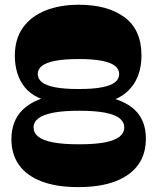

<svg xmlns="http://www.w3.org/2000/svg" viewBox="-20 -764 654 798"><path d="M305.7 13.7Q215.4 13.7 153.2 -9.9Q91 -33.6 59.2 -78.1Q27.4 -122.6 27.4 -185.3Q27.4 -261.9 74.6 -308.1Q121.9 -354.3 218.4 -371.3L217.4 -336.6Q123.9 -350.1 82.8 -401.6Q41.7 -453 41.7 -532.9Q41.7 -602.1 75.4 -649.3Q109.1 -696.4 169.3 -720.4Q229.4 -744.3 308 -744.3Q427.7 -744.3 497.9 -692.1Q568 -640 568 -533.4Q568 -452.4 525.5 -400.6Q483 -348.9 400.9 -334.3L395.1 -367.4Q494.4 -351.4 540.4 -307.2Q586.4 -263 586.4 -187.9Q586.4 -91.6 513.6 -38.9Q440.7 13.7 305.7 13.7ZM309 -164.3Q375.7 -164.3 416.9 -172.4Q458 -180.6 477.2 -196.2Q496.4 -211.9 496.4 -234.3Q496.4 -256.6 477.4 -272Q458.4 -287.4 417.3 -295.6Q376.1 -303.7 310 -303.7Q242.7 -303.7 200.9 -295.6Q159 -287.4 139.3 -272Q119.6 -256.6 119.6 -234.3Q119.6 -211.9 138.8 -196.2Q158 -180.6 199.9 -172.4Q241.7 -164.3 309 -164.3ZM306.9 -394Q367.6 -394 404.7 -401.4Q441.9 -408.7 458.6 -422.6Q475.3 -436.6 475.3 -456Q475.3 -476.4 458.1 -490.1Q440.9 -503.9 404 -511.2Q367.1 -518.6 307.3 -518.6Q247 -518.6 209.4 -511.2Q171.7 -503.9 154.3 -490.1Q136.9 -476.4 136.9 -456Q136.9 -436.6 154.1 -422.6Q171.3 -408.7 208.6 -401.4Q246 -394 306.9 -394Z"/></svg>

Font: Savate ExtraLight
Style: Regular
Weight: 200
Designer: Max Esnée
Foundry: Plomb Type
Version: Version 2.000